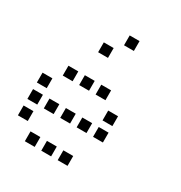

<svg xmlns="http://www.w3.org/2000/svg" viewBox="-177 -906 954 1013"><g transform="rotate(30 300.0 -400.0)"><path d="M321 -780Q320 -780 320 -780Q320 -780 320 -779V-721Q320 -720 320 -720Q320 -720 321 -720H379Q380 -720 380 -720Q380 -720 380 -721V-779Q380 -780 380 -780Q380 -780 379 -780ZM221 -680Q220 -680 220 -680Q220 -680 220 -679V-621Q220 -620 220 -620Q220 -620 221 -620H279Q280 -620 280 -620Q280 -620 280 -621V-679Q280 -680 280 -680Q280 -680 279 -680ZM121 -480Q120 -480 120 -480Q120 -480 120 -479V-421Q120 -420 120 -420Q120 -420 121 -420H179Q180 -420 180 -420Q180 -420 180 -421V-479Q180 -480 180 -480Q180 -480 179 -480ZM221 -480Q220 -480 220 -480Q220 -480 220 -479V-421Q220 -420 220 -420Q220 -420 221 -420H279Q280 -420 280 -420Q280 -420 280 -421V-479Q280 -480 280 -480Q280 -480 279 -480ZM321 -480Q320 -480 320 -480Q320 -480 320 -479V-421Q320 -420 320 -420Q320 -420 321 -420H379Q380 -420 380 -420Q380 -420 380 -421V-479Q380 -480 380 -480Q380 -480 379 -480ZM21 -380Q20 -380 20 -380Q20 -380 20 -379V-321Q20 -320 20 -320Q20 -320 21 -320H79Q80 -320 80 -320Q80 -320 80 -321V-379Q80 -380 80 -380Q80 -380 79 -380ZM421 -380Q420 -380 420 -380Q420 -380 420 -379V-321Q420 -320 420 -320Q420 -320 421 -320H479Q480 -320 480 -320Q480 -320 480 -321V-379Q480 -380 480 -380Q480 -380 479 -380ZM21 -280Q20 -280 20 -280Q20 -280 20 -279V-221Q20 -220 20 -220Q20 -220 21 -220H79Q80 -220 80 -220Q80 -220 80 -221V-279Q80 -280 80 -280Q80 -280 79 -280ZM121 -280Q120 -280 120 -280Q120 -280 120 -279V-221Q120 -220 120 -220Q120 -220 121 -220H179Q180 -220 180 -220Q180 -220 180 -221V-279Q180 -280 180 -280Q180 -280 179 -280ZM221 -280Q220 -280 220 -280Q220 -280 220 -279V-221Q220 -220 220 -220Q220 -220 221 -220H279Q280 -220 280 -220Q280 -220 280 -221V-279Q280 -280 280 -280Q280 -280 279 -280ZM321 -280Q320 -280 320 -280Q320 -280 320 -279V-221Q320 -220 320 -220Q320 -220 321 -220H379Q380 -220 380 -220Q380 -220 380 -221V-279Q380 -280 380 -280Q380 -280 379 -280ZM421 -280Q420 -280 420 -280Q420 -280 420 -279V-221Q420 -220 420 -220Q420 -220 421 -220H479Q480 -220 480 -220Q480 -220 480 -221V-279Q480 -280 480 -280Q480 -280 479 -280ZM21 -180Q20 -180 20 -180Q20 -180 20 -179V-121Q20 -120 20 -120Q20 -120 21 -120H79Q80 -120 80 -120Q80 -120 80 -121V-179Q80 -180 80 -180Q80 -180 79 -180ZM121 -80Q120 -80 120 -80Q120 -80 120 -79V-21Q120 -20 120 -20Q120 -20 121 -20H179Q180 -20 180 -20Q180 -20 180 -21V-79Q180 -80 180 -80Q180 -80 179 -80ZM221 -80Q220 -80 220 -80Q220 -80 220 -79V-21Q220 -20 220 -20Q220 -20 221 -20H279Q280 -20 280 -20Q280 -20 280 -21V-79Q280 -80 280 -80Q280 -80 279 -80ZM321 -80Q320 -80 320 -80Q320 -80 320 -79V-21Q320 -20 320 -20Q320 -20 321 -20H379Q380 -20 380 -20Q380 -20 380 -21V-79Q380 -80 380 -80Q380 -80 379 -80Z"/></g></svg>

Font: Doto Black Medium
Style: Regular
Weight: 500
Monospace: yes
Version: Version 1.000